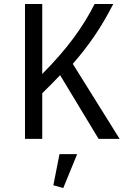

<svg xmlns="http://www.w3.org/2000/svg" viewBox="-20 -700 636 968"><path d="M477 0 283 -321Q262 -299 239.5 -276Q217 -253 193 -230V0H106V-680H193V-327Q287 -422 350 -507Q413 -592 457 -680H551Q506 -592 457.5 -520.5Q409 -449 347 -378L583 0ZM299 248 249 234 280 77H369Z"/></svg>

Font: Inria Sans
Style: Regular
Weight: 400
Designer: Black Foundry Team
Foundry: Black Foundry
Version: Version 1.2; ttfautohint (v1.8.3)